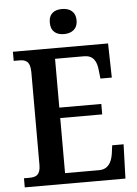

<svg xmlns="http://www.w3.org/2000/svg" viewBox="-60 -961 719 1007"><g transform="rotate(-5 299.0 -457.5)"><path d="M305 -783C343 -783 376 -802 376 -849C376 -897 343 -915 305 -915C265 -915 235 -897 235 -849C235 -802 265 -783 305 -783ZM29 0H559L565 -180H505L499 -135C492 -91 473 -56 425 -56H246V-346H467V-401H246V-658H399C446 -658 465 -626 469 -579L474 -534H534L530 -714H29V-666H58C90 -666 116 -658 116 -599V-110C116 -57 91 -48 58 -48H29Z"/></g></svg>

Font: Noto Serif Armenian SemiCondensed SemiBold
Style: Regular
Weight: 600
Width: 4
Designer: Monotype Design Team
Foundry: Monotype Imaging Inc.
Version: Version 2.008